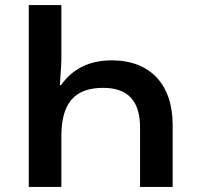

<svg xmlns="http://www.w3.org/2000/svg" viewBox="-20 -734 774 754"><path d="M93 0H221V-199C221 -328 272 -389 385 -389C485 -389 530 -335 530 -233V0H658V-244C658 -402 570 -497 419 -497C332 -497 266 -465 220 -400H215C219 -455 221 -488 221 -499V-714H93Z"/></svg>

Font: Noto Sans Georgian Semi
Style: Regular
Weight: 600
Designer: Monotype Design Team
Foundry: Monotype Imaging Inc.
Version: Version 1.901